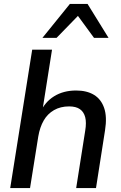

<svg xmlns="http://www.w3.org/2000/svg" viewBox="-20 -958 616 978"><path d="M32 0 144 -705H245L194 -382H183Q208 -438 255.5 -467.5Q303 -497 368 -497Q422 -497 458.5 -475Q495 -453 510.5 -408Q526 -363 515 -294L469 0H368L414 -292Q421 -334 414 -361Q407 -388 387 -402Q367 -416 332 -416Q288 -416 255 -397Q222 -378 202.5 -344Q183 -310 175 -263L133 0ZM196 -765 336 -938H426L533 -765H459L377 -877L268 -765Z"/></svg>

Font: Nunito Sans 12pt ExtraLight 12pt SemiBold
Style: Italic
Weight: 600
Italic angle: -9°
Version: Version 3.101;gftools[0.9.27]